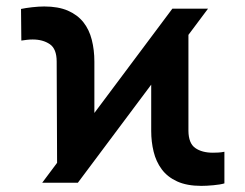

<svg xmlns="http://www.w3.org/2000/svg" viewBox="-20 -573 769 602"><path d="M112.3 0 520.5 -545.9H632.3L224.1 0ZM159.2 -14.6 157.7 -379.9Q157.7 -419.9 136 -434.6Q114.3 -449.2 82.5 -449.2Q74.2 -449.2 64.7 -448.2Q55.2 -447.3 46.9 -445.8L45.9 -544.9Q59.6 -547.9 80.6 -550.3Q101.6 -552.7 118.7 -552.7Q162.6 -552.7 192.9 -539.6Q223.1 -526.4 241.5 -503.2Q259.8 -480 267.8 -448.2Q275.9 -416.5 275.9 -379.9V-118.7ZM611.3 9.8Q565.9 9.8 535.4 -4.2Q504.9 -18.1 487.1 -42.2Q469.2 -66.4 461.7 -97.4Q454.1 -128.4 454.1 -162.6V-426.3L570.8 -530.8V-162.6Q571.3 -123.5 592.3 -108.9Q613.3 -94.2 647.5 -94.2Q654.8 -94.2 664.6 -94.7Q674.3 -95.2 683.6 -97.2V2Q670.4 5.9 648.9 7.8Q627.4 9.8 611.3 9.8Z"/></svg>

Font: Inter Cardless Display
Style: Bold
Weight: 700
Designer: Rasmus Andersson
Foundry: rsms
Version: Version 4.001;git-9221beed3